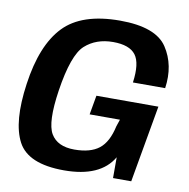

<svg xmlns="http://www.w3.org/2000/svg" viewBox="-77 -756 825 836"><g transform="rotate(10 335.0 -338.0)"><path d="M259.5 4Q420 4 476 -92V0H556.5L616.5 -340.5H342.5L327.5 -255.5H461.5L451 -224.5Q435.5 -153 397.2 -123Q359 -93 288 -93Q213 -93 184.2 -142Q155.5 -191 177 -334Q201.5 -495.5 250.2 -539.5Q299 -583.5 374 -583.5Q446.5 -583.5 473.8 -547.5Q501 -511.5 489 -425H631.5Q646.5 -528.5 596.2 -604.5Q546 -680.5 387.5 -680.5Q218.5 -680.5 138.8 -597Q59 -513.5 34.5 -338.5Q10 -167.5 55.2 -81.8Q100.5 4 259.5 4Z"/></g></svg>

Font: Anybody UltraCondensed Thin SemiBold
Style: Italic
Weight: 600
Italic angle: -10°
Version: Version 1.111